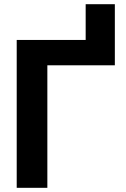

<svg xmlns="http://www.w3.org/2000/svg" viewBox="-20 -898 602 918"><path d="M59.9 -707H389.6V-877.9H529.1V-585.8H206.4V0H59.9Z"/></svg>

Font: Pretendard JP Variable
Style: Regular
Weight: 400
Designer: Base glyphs from Inter by Rasmus Andersson; Hangul glyphs from Noto Sans CJK(Source Han Sans) by Jang Soo-young and Kang
Foundry: Kil Hyung-jin
Version: Version 1.307;Glyphs 3.2 (3192)